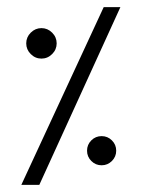

<svg xmlns="http://www.w3.org/2000/svg" viewBox="-20 -516 396 536"><path d="M53.2 -394.9Q53.2 -377.7 65.8 -365.1Q78.5 -352.4 95.7 -352.4Q112.9 -352.4 125.6 -365.1Q138.2 -377.7 138.2 -394.9Q138.2 -412.2 125.6 -424.8Q112.9 -437.5 95.7 -437.5Q78.5 -437.5 65.8 -424.8Q53.2 -412.2 53.2 -394.9ZM269.5 -496.1 39.6 0H89.8L316.1 -496.1ZM223 -95.3Q223 -78.5 234.9 -66.6Q246.8 -54.6 263.7 -54.6Q280.5 -54.6 292.4 -66.6Q304.4 -78.5 304.4 -95.3Q304.4 -112.2 292.4 -124.1Q280.5 -136 263.7 -136Q246.8 -136 234.9 -124.1Q223 -112.2 223 -95.3Z"/></svg>

Font: Parastoo
Style: Regular
Weight: 400
Foundry: Saber Rastikerdar (saber.rastikerdar@gmail.com)
Version: Version 3.000